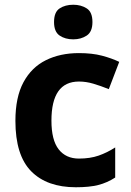

<svg xmlns="http://www.w3.org/2000/svg" viewBox="-20 -780 554 810"><path d="M300 10Q178 10 111.5 -57.5Q45 -125 45 -270Q45 -370 79 -433Q113 -496 173.5 -526Q234 -556 313 -556Q369 -556 410.5 -545Q452 -534 483 -519L439 -404Q404 -418 373.5 -427Q343 -436 313 -436Q197 -436 197 -271Q197 -189 227.5 -150Q258 -111 313 -111Q360 -111 396 -123.5Q432 -136 466 -158V-31Q432 -9 394.5 0.5Q357 10 300 10ZM289 -760Q322 -760 346 -744.5Q370 -729 370 -687Q370 -646 346 -630Q322 -614 289 -614Q255 -614 231.5 -630Q208 -646 208 -687Q208 -729 231.5 -744.5Q255 -760 289 -760Z"/></svg>

Font: Noto Sans IKEA
Style: Bold
Weight: 600
Designer: Monotype Design Team
Foundry: Monotype Imaging Inc.
Version: Version 2.001